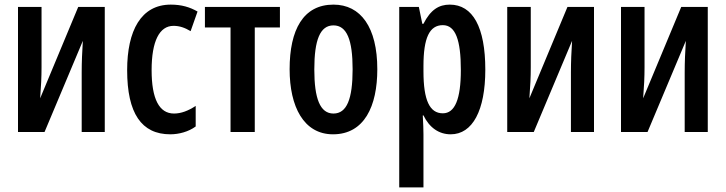

<svg xmlns="http://www.w3.org/2000/svg" viewBox="-20 -572 3146 832"><path d="M160 -542H58V0H173L339 -395C336 -349 334 -303 334 -258V0H434V-542H319L154 -146C158 -199 160 -237 160 -281Z M718 10C755 10 797 -1 828 -24V-113C796 -92 765 -80 734 -80C670 -80 637 -143 637 -268C637 -394 671 -460 732 -460C758 -460 781 -452 806 -437L836 -522C803 -541 767 -552 720 -552C591 -552 531 -439 531 -268C531 -81 593 10 718 10Z M1193 -453V-542H868V-453H979V0H1084V-453Z M1615 -272C1615 -454 1543 -552 1425 -552C1294 -552 1235 -443 1235 -272C1235 -110 1296 10 1423 10C1559 10 1615 -112 1615 -272ZM1342 -271C1342 -399 1367 -462 1425 -462C1483 -462 1508 -399 1508 -272C1508 -143 1483 -80 1425 -80C1367 -80 1342 -145 1342 -271Z M1929 -552C1882 -552 1846 -530 1815 -469H1810L1795 -542H1710V240H1815V10C1815 -10 1814 -37 1812 -72H1815C1841 -18 1883 10 1933 10C2028 10 2083 -94 2083 -270C2083 -454 2029 -552 1929 -552ZM1899 -463C1954 -463 1977 -398 1977 -269C1977 -142 1951 -81 1899 -81C1842 -81 1815 -137 1815 -263V-286C1815 -408 1841 -463 1899 -463Z M2280 -542H2178V0H2293L2459 -395C2456 -349 2454 -303 2454 -258V0H2554V-542H2439L2274 -146C2278 -199 2280 -237 2280 -281Z M2773 -542H2671V0H2786L2952 -395C2949 -349 2947 -303 2947 -258V0H3047V-542H2932L2767 -146C2771 -199 2773 -237 2773 -281Z"/></svg>

Font: Noto Sans Display Condensed Medium
Style: Regular
Weight: 500
Width: 3
Designer: Monotype Design Team
Foundry: Monotype Imaging Inc.
Version: Version 1.900